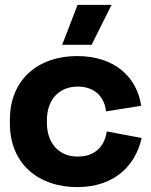

<svg xmlns="http://www.w3.org/2000/svg" viewBox="-20 -751 620 786"><path d="M295.5 15C451.5 15 535 -76 560 -186L417 -213C408.5 -153 370 -110 298 -110C225 -110 172 -160.5 172 -248.5V-258C172 -347 225 -396.5 298 -396.5C370 -396.5 408 -352 414 -295L558 -318C541 -433.5 451.5 -521.5 295.5 -521.5C139 -521.5 20.5 -428 20.5 -261V-245.5C20.5 -79 139 15 295.5 15ZM297.5 -731 234.5 -567.5H355L436.5 -731Z"/></svg>

Font: MCL Standard Bold
Style: Regular
Weight: 700
Designer: Květoslav Bartoš
Foundry: Florian Karsten
Version: Version 1.001;Glyphs 3.2.3 (3260)